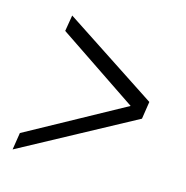

<svg xmlns="http://www.w3.org/2000/svg" viewBox="-72 -570 535 553"><g transform="rotate(15 195.5 -293.5)"><path d="M349 -267 12 -85 20 -136 308 -294 70 -454 78 -502 357 -319Z"/></g></svg>

Font: Georama SemiCondensed Light
Style: Italic
Weight: 300
Width: 4
Italic angle: -9°
Designer: Jean-Baptiste Levee
Foundry: Production Type
Version: Version 1.000